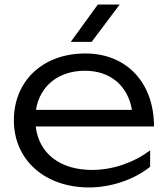

<svg xmlns="http://www.w3.org/2000/svg" viewBox="-20 -811 736 844"><path d="M372 13C468 13 571 -22 640 -78V-150C569 -97 477 -64 385 -64C244 -64 151 -136 137 -255H657C657 -447 537 -576 355 -576C170 -576 41 -457 41 -282C41 -107 178 13 372 13ZM354 -500C465 -500 542 -434 560 -328H138C155 -433 236 -500 354 -500ZM291 -627H383L506 -791H410Z"/></svg>

Font: Bounded Light
Style: Regular
Weight: 300
Designer: Vlad Churkin
Version: Version 3.0